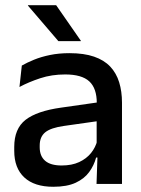

<svg xmlns="http://www.w3.org/2000/svg" viewBox="-20 -704 541 735"><path d="M349.5 0 353.5 -116 350 -131V-285L350.5 -309.5Q350.5 -366 321.8 -392.5Q293 -419 229.5 -419Q178 -419 134 -404.5Q90 -390 54.5 -371L63.5 -453Q83.5 -464.5 110.5 -475.5Q137.5 -486.5 171.5 -493.5Q205.5 -500.5 246 -500.5Q301.5 -500.5 340 -487.2Q378.5 -474 402 -449Q425.5 -424 436.2 -389Q447 -354 447 -311V0ZM184 11Q111.5 11 73 -24.8Q34.5 -60.5 34.5 -126.5V-141.5Q34.5 -211.5 77.8 -245.2Q121 -279 214 -292L361 -313L366.5 -242L225.5 -222Q175 -215 153.5 -197.8Q132 -180.5 132 -147V-140Q132 -106.5 152.8 -88.5Q173.5 -70.5 216 -70.5Q255 -70.5 283 -83.5Q311 -96.5 328.5 -118.2Q346 -140 352.5 -166.5L366 -101H348Q340 -71 321.5 -45.5Q303 -20 269.8 -4.5Q236.5 11 184 11ZM195 -684 289.5 -548V-546.5H203.5L87 -682.5V-684Z"/></svg>

Font: Anek Latin Medium
Style: Regular
Weight: 500
Designer: Yesha Goshar
Foundry: Ek Type
Version: Version 1.003